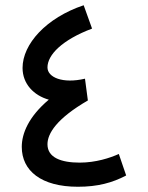

<svg xmlns="http://www.w3.org/2000/svg" viewBox="-20 -706 564 732"><path d="M433 -119C400 -104 345 -86 284 -86C213 -86 161 -105 161 -156C161 -197 196 -254 315 -323L304 -406C219 -386 161 -411 161 -449C161 -497 217 -554 331 -597L299 -686C156 -638 66 -538 66 -447C66 -386 109 -342 166 -326C89 -261 63 -197 63 -146C63 -55 137 6 277 6C352 6 408 -9 461 -37Z"/></svg>

Font: Noto Sans Arabic SemCond Med
Style: Regular
Weight: 500
Width: 4
Designer: Monotype Design Team, Nadine Chahine, Nizar Qandah and Khaled Hosny
Foundry: Monotype Imaging Inc.
Version: Version 2.012